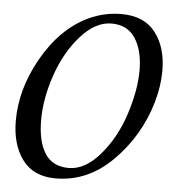

<svg xmlns="http://www.w3.org/2000/svg" viewBox="-51 -742 719 801"><g transform="rotate(5 308.0 -341.5)"><path d="M596 -340Q554 -197 450 -92.5Q346 12 211 12Q118 12 71.5 -51Q25 -114 25 -214Q25 -344 96 -472Q173 -610 290 -665Q355 -695 426 -695Q521 -695 568.5 -633.5Q616 -572 616 -474Q616 -409 596 -340ZM262 -36Q330 -36 392.5 -108.5Q455 -181 488 -282.5Q521 -384 521 -467Q521 -550 488 -601Q455 -652 388 -652Q321 -652 259.5 -583Q198 -514 164 -415Q130 -316 130 -226Q130 -136 162 -86Q194 -36 262 -36Z"/></g></svg>

Font: Playball
Style: Regular
Weight: 400
Designer: Robert E. Leuschke
Foundry: Robert E. Leuschke
Version: Version 1.001